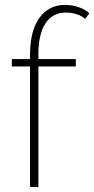

<svg xmlns="http://www.w3.org/2000/svg" viewBox="-20 -760 383 780"><path d="M102 0V-490H28V-520H102V-539Q102 -602 119 -647Q136 -692 168 -716Q200 -740 244 -740Q273 -740 300.5 -730.5Q328 -721 343 -706L326 -683Q313 -695 292 -702Q271 -709 248 -709Q194 -709 165 -665.5Q136 -622 136 -539V-520H288V-490H136V0Z"/></svg>

Font: Raleway Thin ExtraLight
Style: Regular
Weight: 250
Version: Version 4.026